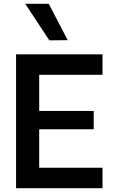

<svg xmlns="http://www.w3.org/2000/svg" viewBox="-20 -984 608 1004"><path d="M64 -700H516V-593H185V-404H470V-308H185V-107H516V0H64ZM112 -964H235L334 -774L238 -773Z"/></svg>

Font: Lopes Sans SemiBold
Style: Regular
Weight: 600
Designer: Gabriel Lam, Diego Maldonado
Foundry: TypeRant, Foresti Design
Version: Version 4.000